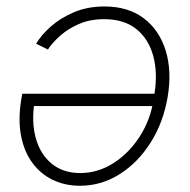

<svg xmlns="http://www.w3.org/2000/svg" viewBox="-20 -578 600 605"><path d="M309.1 -557.6Q383.8 -557.6 432.9 -520.5Q481.9 -483.4 502 -418.9Q522 -354.5 508.3 -272.5Q494.6 -191.9 454.6 -128.7Q414.6 -65.4 356.9 -29.1Q299.3 7.3 231.9 7.3Q185.1 7.3 146.7 -11Q108.4 -29.3 82.3 -64.5Q56.2 -99.6 46.4 -149.9Q36.6 -200.2 46.9 -264.2L50.3 -282.7H481.9L475.6 -243.7H66.4L88.9 -257.8Q78.6 -193.8 92.8 -142.8Q106.9 -91.8 142.8 -62.3Q178.7 -32.7 232.9 -32.7Q288.1 -32.7 336.7 -63.5Q385.3 -94.2 419.2 -146.2Q453.1 -198.2 463.4 -261.2L466.3 -279.3Q477.5 -347.7 462.9 -401.6Q448.2 -455.6 409.4 -486.6Q370.6 -517.6 308.1 -517.6Q263.2 -517.6 228.3 -502.2Q193.4 -486.8 168.9 -464.8Q144.5 -442.9 130.9 -421.9L93.8 -440.4Q110.4 -468.3 140.9 -495.1Q171.4 -522 213.9 -539.8Q256.3 -557.6 309.1 -557.6Z"/></svg>

Font: Inter Tight ExtraLight
Style: Italic
Weight: 250
Italic angle: -9.39999°
Designer: Rasmus Andersson
Foundry: rsms
Version: Version 3.004